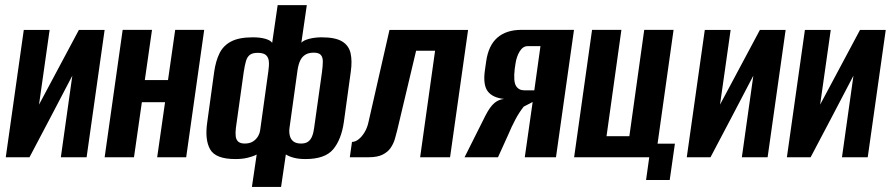

<svg xmlns="http://www.w3.org/2000/svg" viewBox="-20 -611 3464 746"><path d="M2.4 0 72.4 -494.7H172.8L131.6 -204.5L286.5 -494.7H386.5L316.5 0H216.4L261 -317Q219.2 -237.5 178.1 -158.5Q137 -79.6 94.6 0Z M386.6 0 456.6 -495H570.6L542.7 -300H632.8L660.7 -495H773.4L703.4 0H590.7L621.3 -213.8H531.2L500.6 0Z M958.8 115.3 977.3 -10.5Q961.6 -2.5 941.3 2.2Q921 7 894.4 7Q818 7 796.6 -30.5Q775.2 -68 785.2 -136L812.2 -332Q818.2 -374 832.9 -404Q847.6 -434 878.3 -450Q909 -466 962.4 -466Q990.7 -466 1011 -460.2Q1031.2 -454.4 1037.5 -444.5L1058.8 -591H1172.1L1150.9 -445.1Q1159.7 -454.7 1182.1 -460.4Q1204.5 -466 1229.7 -466Q1283.1 -466 1309.3 -450Q1335.5 -434 1342.2 -404Q1348.9 -374 1342.9 -332L1315.9 -136Q1305.9 -68 1274.2 -30.5Q1242.5 7 1166.7 7Q1141.2 7 1122.6 2.2Q1104.1 -2.5 1090.6 -10.8L1072.1 115.3ZM930.8 -53.3Q949.1 -53.3 961.5 -60.5Q973.9 -67.7 981.7 -80.2Q989.4 -92.7 991 -106.4L1022.8 -335.3Q1026.1 -357.5 1024.5 -373.2Q1022.8 -388.9 1012.9 -397.3Q1002.9 -405.7 981.2 -405.7Q961.1 -405.7 950.7 -397.8Q940.4 -389.8 935.6 -373.4Q930.9 -357 926.9 -330.7L896.5 -113.8Q894.2 -94.8 895.9 -81.3Q897.5 -67.8 905.9 -60.5Q914.4 -53.3 930.8 -53.3ZM1149.7 -53.3Q1166.8 -53.3 1177 -60.5Q1187.2 -67.8 1192.7 -81.7Q1198.3 -95.5 1200.5 -113.8L1231 -330.7Q1234.3 -355.6 1234.3 -372Q1234.4 -388.5 1226.6 -397.4Q1218.9 -406.4 1198.8 -406.4Q1179 -406.4 1166.1 -398.3Q1153.2 -390.2 1146.3 -375.4Q1139.4 -360.7 1136.1 -338.8L1104.7 -113.2Q1102.7 -97.1 1106.2 -83.3Q1109.7 -69.4 1120.3 -61.3Q1131 -53.3 1149.7 -53.3Z M1339.2 0 1347.6 -59.6Q1360.3 -59.6 1373.2 -69.7Q1386 -79.7 1396.4 -96.9Q1406.8 -114.1 1411.5 -135.6L1493.3 -494.7H1798.7L1728.7 0H1612.4L1670.5 -414H1596.8L1523.5 -105.5Q1519.8 -90 1514.4 -71.6Q1509.1 -53.2 1498.2 -37Q1487.3 -20.7 1467 -10.4Q1446.7 0 1412.3 0Z M1785 0 1866.5 -162.6Q1884.2 -196.8 1900.9 -210.7Q1917.5 -224.6 1938.5 -226.6Q1894 -231.3 1875.1 -256.2Q1856.2 -281.1 1863.9 -337.1L1868.9 -371.8Q1877.5 -434 1912.2 -464.5Q1946.9 -495 2006.2 -495H2210.2L2140.2 0H2019L2049.6 -214.7L2014.8 -196.7Q1997.7 -175.2 1982.6 -147Q1967.6 -118.7 1953.7 -85.5L1914.9 0ZM2017.6 -260H2056L2079.9 -431.7H2030.2Q2011.5 -431.7 1999.2 -411.3Q1986.8 -391 1982.9 -363.6L1979.9 -343.3Q1974.3 -294.7 1984.8 -277.4Q1995.3 -260 2017.6 -260Z M2490.2 88.5 2502.6 0H2210.7L2280.4 -495H2394.4L2336.6 -81.7H2425.3L2483.1 -495H2597.1L2534.9 -52.8H2602.3L2582.1 88.5Z M2648.4 0 2718.4 -494.7H2818.8L2777.6 -204.5L2932.5 -494.7H3032.5L2962.5 0H2862.4L2907 -317Q2865.2 -237.5 2824.1 -158.5Q2783 -79.6 2740.6 0Z M3037.4 0 3107.4 -494.7H3207.8L3166.6 -204.5L3321.5 -494.7H3421.5L3351.5 0H3251.4L3296 -317Q3254.2 -237.5 3213.1 -158.5Q3172 -79.6 3129.6 0Z"/></svg>

Font: Alumni Sans Thin
Style: Italic
Weight: 100
Italic angle: -8°
Designer: Robert E. Leuschke
Foundry: Robert E. Leuschke
Version: Version 1.016